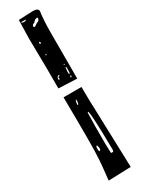

<svg xmlns="http://www.w3.org/2000/svg" viewBox="-262 -1028 762 1041"><g transform="rotate(-30 119.0 -507.0)"><path d="M196.3 -519.5 197.3 -433.6 199.2 -378.9 210.9 -10.7 70.3 -5.9Q83 -119.1 83 -146.5Q87.9 -193.4 84 -519.5ZM84 -575.2Q85 -672.9 81.1 -891.6L84 -1003.9L172.9 -1007.8Q207 -1007.8 207 -987.3Q199.2 -937.5 199.2 -850.6V-636.7V-570.3ZM87.9 -983.4 97.7 -980.5H111.3L117.2 -985.4V-987.3H90.8ZM133.8 -934.6V-932.6L137.7 -928.7H142.6Q157.2 -940.4 172.9 -946.3Q179.7 -956.1 179.7 -961.9L176.8 -964.8H172.9Q160.2 -964.8 149.4 -949.2Q133.8 -945.3 133.8 -934.6ZM117.2 -841.8V-836.9L120.1 -833H122.1L125 -836.9V-841.8L122.1 -845.7H120.1ZM113.3 -766.6V-764.6H120.1V-770.5H117.2ZM172.9 -675.8V-674.8L178.7 -668.9H179.7V-672.9L176.8 -675.8ZM174.8 -657.2 171.9 -629.9 172.9 -613.3H174.8Q179.7 -613.3 179.7 -631.8V-652.3ZM108.4 -621.1V-616.2L111.3 -613.3L115.2 -616.2V-623L113.3 -625Q113.3 -628.9 125 -633.8V-636.7H118.2Q108.4 -630.9 108.4 -621.1ZM172.9 -602.5 171.9 -593.8V-592.8H174.8L178.7 -595.7V-602.5ZM128.9 -449.2V-445.3H130.9Q138.7 -445.3 137.7 -475.6Q130.9 -475.6 128.9 -449.2ZM159.2 -385.7 156.2 -381.8 154.3 -296.9V-182.6L156.2 -130.9L158.2 -128.9H168Q171.9 -128.9 172.9 -141.6Q169.9 -385.7 159.2 -385.7ZM103.5 -183.6V-178.7Q104.5 -168.9 108.4 -168.9L115.2 -175.8V-185.5Q113.3 -203.1 108.4 -203.1Q103.5 -203.1 103.5 -183.6Z"/></g></svg>

Font: Love Ya Like A Sister
Style: Regular
Weight: 400
Designer: Kimberly Geswein
Foundry: Kimberly Geswein
Version: Version 1.002 2007